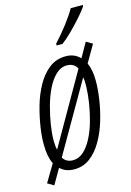

<svg xmlns="http://www.w3.org/2000/svg" viewBox="-131 -826 648 949"><g transform="rotate(-15 192.5 -351.5)"><path d="M25 61 -7 42 46 -47Q37 -65 32 -89.5Q27 -114 27 -145Q26 -182 33.5 -233Q41 -284 56 -337.5Q71 -391 96.5 -437.5Q122 -484 158.5 -512.5Q195 -541 244 -541Q289 -541 317 -511L359 -585L391 -566L340 -478Q357 -442 357 -385Q357 -342 349 -289Q341 -236 325 -183.5Q309 -131 283.5 -87Q258 -43 223 -16.5Q188 10 142 10Q97 10 70 -17ZM290 -466Q274 -496 238 -496Q207 -496 181.5 -472Q156 -448 137 -409Q118 -370 105.5 -324Q93 -278 86 -233.5Q79 -189 79 -154Q79 -124 84 -106ZM147 -35Q177 -35 201.5 -57Q226 -79 245 -116Q264 -153 276.5 -197.5Q289 -242 296 -287Q303 -332 304 -371Q305 -399 301 -418L96 -62Q113 -35 147 -35ZM215 -613Q250 -651 281 -691.5Q312 -732 330 -764H392L391 -756Q377 -736 350.5 -706Q324 -676 295.5 -648Q267 -620 245 -604H215Z"/></g></svg>

Font: Noto Sans ExtraCondensed Light
Style: Italic
Weight: 300
Width: 2
Italic angle: -12°
Designer: Monotype Design Team
Foundry: Monotype Imaging Inc.
Version: Version 2.013; ttfautohint (v1.8.4.7-5d5b)